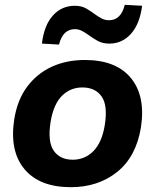

<svg xmlns="http://www.w3.org/2000/svg" viewBox="-20 -766 644 797"><path d="M274 11Q144 11 81.5 -64Q19 -139 39 -270Q52 -352 93 -406.5Q134 -461 195 -489Q256 -517 332 -517Q462 -517 523.5 -442Q585 -367 565 -237Q545 -115 466 -52Q387 11 274 11ZM282 -103Q332 -103 367.5 -138.5Q403 -174 415 -247Q428 -329 401.5 -366Q375 -403 322 -403Q272 -403 237 -368Q202 -333 190 -260Q177 -178 203 -140.5Q229 -103 282 -103ZM225 -581 154 -585Q163 -661 199.5 -701.5Q236 -742 290 -742Q318 -742 336.5 -731.5Q355 -721 371 -709Q386 -698 400.5 -690Q415 -682 433 -682Q482 -682 498 -746L570 -742Q560 -666 523.5 -625.5Q487 -585 434 -585Q406 -585 386 -596Q366 -607 350 -619Q336 -629 321.5 -637Q307 -645 291 -645Q241 -645 225 -581Z"/></svg>

Font: Mulish ExtraBold
Style: Italic
Weight: 800
Italic angle: -9°
Designer: Vernon Adams
Foundry: Vernon Adams
Version: Version 3.603; ttfautohint (v1.8.3)